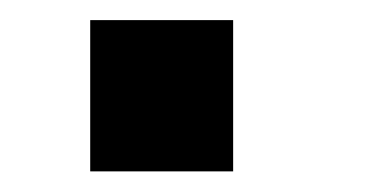

<svg xmlns="http://www.w3.org/2000/svg" viewBox="-20 -428 373 189"><path d="M68.8 -259.3V-408.2H209.5V-259.3Z"/></svg>

Font: Arial
Style: Bold
Weight: 700
Designer: Steve Matteson
Foundry: Ascender Corporation
Version: Version 2.00.3